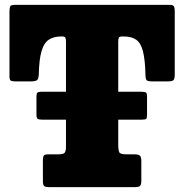

<svg xmlns="http://www.w3.org/2000/svg" viewBox="-20 -770 758 790"><path d="M156.5 -25.5V-110Q156.5 -125 160.5 -130Q164.5 -135 179.5 -135H220.5Q240 -135 245.8 -141.2Q251.5 -147.5 251.5 -167.5V-277.5H158Q140 -277.5 135 -281Q130 -284.5 130 -297.5V-372Q130 -384 133.2 -388.2Q136.5 -392.5 153 -392.5H251.5V-601Q251.5 -610 248.8 -615Q246 -620 237 -620H231.5Q200.5 -620 180.5 -606.5Q160.5 -593 150.8 -559.2Q141 -525.5 139.5 -463.5Q139 -445.5 132.2 -440.2Q125.5 -435 106 -435H45.5Q30.5 -435 24.8 -438Q19 -441 19 -455.5V-721Q19 -737 21.8 -743.5Q24.5 -750 41 -750H679Q691 -750 695 -744.5Q699 -739 699 -726V-463.5Q699 -444.5 693.2 -439.8Q687.5 -435 668 -435H609Q589.5 -435 584 -439.5Q578.5 -444 578.5 -462.5Q577 -525 568.2 -559Q559.5 -593 540.5 -606.5Q521.5 -620 489 -620H483Q471.5 -620 469 -614.8Q466.5 -609.5 466.5 -598.5V-392.5H562Q577 -392.5 581 -388.8Q585 -385 585 -373V-298Q585 -285 581.8 -281.2Q578.5 -277.5 561 -277.5H466.5V-175Q466.5 -151.5 471 -143.2Q475.5 -135 499.5 -135H533Q550 -135 555.8 -129.2Q561.5 -123.5 561.5 -107.5V-27.5Q561.5 -9.5 556 -4.8Q550.5 0 533.5 0H183.5Q167.5 0 162 -4.2Q156.5 -8.5 156.5 -25.5Z"/></svg>

Font: Besley* Narrow Fatface
Style: Regular
Weight: 900
Width: 4
Designer: Owen Earl
Foundry: indestructible type*
Version: Version 3.000; ttfautohint (v1.8.3)